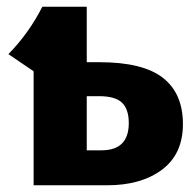

<svg xmlns="http://www.w3.org/2000/svg" viewBox="-20 -551 581 571"><path d="M276 -366Q405 -366 464.5 -319.5Q524 -273 524 -182Q524 -93 462 -46.5Q400 0 299 0H80V-339L5 -390Q65 -451 106 -531H238V-366ZM282 -104Q363 -104 363 -185Q363 -226 343 -245.5Q323 -265 274 -265H238V-104Z"/></svg>

Font: FiraGO
Style: Bold
Weight: 700
Designer: bBox Type
Foundry: bBox Type GmbH
Version: Version 1.001;PS 001.001;hotconv 1.0.88;makeotf.lib2.5.64775